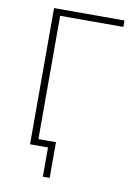

<svg xmlns="http://www.w3.org/2000/svg" viewBox="-93 -758 690 969"><g transform="rotate(10 252.0 -274.0)"><path d="M104 0V-698H465V-665H141V-33H231V150H196V0Z"/></g></svg>

Font: IBM Plex Sans ExtraLight
Style: Regular
Weight: 250
Designer: Mike Abbink, Paul van der Laan, Pieter van Rosmalen
Foundry: Bold Monday
Version: Version 3.201